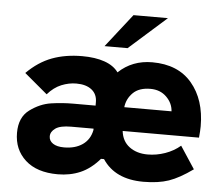

<svg xmlns="http://www.w3.org/2000/svg" viewBox="-51 -755 956 822"><g transform="rotate(5 427.0 -343.5)"><path d="M37 -152Q37 -219 80.5 -251Q124 -283 171.5 -290Q219 -297 266 -297H362V-312Q362 -346 338 -365Q314 -384 272 -384Q240 -384 208 -371Q176 -358 149 -327L50 -410Q100 -460 157.5 -481.5Q215 -503 287 -503Q343 -503 383 -489Q423 -475 443 -447Q502 -503 588 -503Q699 -503 758.5 -432.5Q818 -362 818 -248Q818 -229 815 -199H487Q492 -155 523.5 -131.5Q555 -108 602 -108Q640 -108 677 -121Q714 -134 742 -158L805 -62Q748 -21 703 -5.5Q658 10 594 10Q472 10 418 -72H405Q367 -28 323 -9Q279 10 226 10Q136 10 86.5 -35Q37 -80 37 -152ZM362 -192V-198H266Q219 -198 198.5 -183.5Q178 -169 178 -149Q178 -130 195 -118.5Q212 -107 243 -107Q291 -107 322.5 -129Q354 -151 362 -192ZM590 -389Q541 -389 515 -363Q489 -337 485 -301H688Q686 -336 659 -362.5Q632 -389 590 -389ZM490 -697H638L477 -554H378Z"/></g></svg>

Font: Hanken Grotesk ExtraBold
Style: Regular
Weight: 800
Designer: Alfredo Marco Pradil
Foundry: Hanken Design Co.
Version: Version 3.014